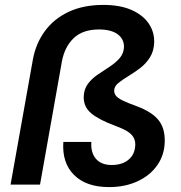

<svg xmlns="http://www.w3.org/2000/svg" viewBox="-20 -752 739 782"><path d="M424 10Q331 10 281.5 -39.5Q232 -89 238 -174H352Q349 -131 370.5 -105.5Q392 -80 435 -80Q478 -80 504 -102Q530 -124 531 -163Q531 -180 523.5 -193Q516 -206 498.5 -217Q481 -228 451 -239Q383 -264 351.5 -290.5Q320 -317 321 -358Q322 -389 338 -410.5Q354 -432 378.5 -448.5Q403 -465 427.5 -481Q452 -497 468 -516Q484 -535 485 -561Q485 -594 458.5 -613Q432 -632 383 -632Q317 -632 280 -596.5Q243 -561 232 -501L143 0H23L114 -510Q126 -575 162.5 -625Q199 -675 259 -703.5Q319 -732 401 -732Q469 -732 515.5 -711.5Q562 -691 585.5 -656.5Q609 -622 608 -580Q607 -544 590.5 -518Q574 -492 550 -474Q526 -456 502 -441.5Q478 -427 461.5 -413.5Q445 -400 445 -382Q445 -372 452 -362.5Q459 -353 479 -343Q499 -333 538 -319Q599 -296 625.5 -263Q652 -230 651 -176Q650 -121 620.5 -79Q591 -37 540 -13.5Q489 10 424 10Z"/></svg>

Font: DM Sans 20pt SemiBold
Style: Italic
Weight: 600
Italic angle: -10°
Version: Version 4.004;gftools[0.9.30]